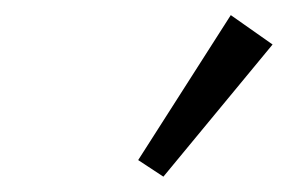

<svg xmlns="http://www.w3.org/2000/svg" viewBox="-20 -734 373 249"><path d="M191.9 -504.9 159.2 -526.4 279.3 -714.4 333.5 -676.3Z"/></svg>

Font: Elstob 10pt
Style: Italic
Weight: 400
Italic angle: -20°
Designer: Peter S. Baker
Version: Version 1.015